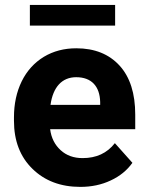

<svg xmlns="http://www.w3.org/2000/svg" viewBox="-20 -729 581 759"><path d="M435.1 -709.5H98.1V-627.9H435.1ZM297.4 9.8C341.3 9.8 381.3 1.5 417.5 -15.6C453.6 -32.2 482.4 -55.7 503.4 -85.4L434.1 -163.1C403.3 -123.5 360.8 -104 306.6 -104C271.5 -104 242.7 -114.3 219.7 -135.3C196.8 -156.2 182.6 -183.6 178.2 -218.3H514.6V-275.9C514.6 -359.4 494.1 -424.3 452.6 -469.7C411.1 -515.1 354 -538.1 281.7 -538.1C233.4 -538.1 190.9 -526.9 153.3 -504.4C115.7 -481.4 86.4 -449.2 65.9 -407.7C45.4 -365.7 35.2 -318.4 35.2 -265.1V-251.5C35.2 -172.4 59.6 -108.9 108.4 -61.5C156.7 -14.2 219.7 9.8 297.4 9.8ZM281.2 -423.8C341.3 -423.8 374.5 -388.2 376 -325.7V-314.5H179.7C189.5 -384.8 225.1 -423.8 281.2 -423.8Z"/></svg>

Font: Roboto
Style: Bold
Weight: 700
Designer: Google
Version: Version 2.137; 2017